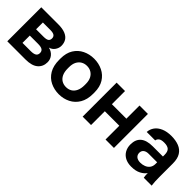

<svg xmlns="http://www.w3.org/2000/svg" viewBox="121 -1324 2117 2117"><g transform="rotate(45 1180.0 -265.0)"><path d="M61 0V-530H325Q394 -530 437 -512Q480 -494 499.5 -462Q519 -430 519 -387Q519 -351 497 -318.5Q475 -286 435 -275Q484 -263 511.5 -229.5Q539 -196 539 -151Q539 -82 491 -41Q443 0 345 0ZM192 -106H320Q365 -106 386.5 -119.5Q408 -133 408 -163Q408 -193 387.5 -206.5Q367 -220 320 -220H192ZM192 -318H307Q353 -318 370.5 -331Q388 -344 388 -371Q388 -397 370 -410.5Q352 -424 307 -424H192Z M875 12Q803 12 742.5 -17.5Q682 -47 646 -107.5Q610 -168 610 -260V-280Q610 -367 646 -425Q682 -483 742.5 -512.5Q803 -542 875 -542Q947 -542 1007.5 -512.5Q1068 -483 1104 -425Q1140 -367 1140 -280V-260Q1140 -170 1104 -109.5Q1068 -49 1007.5 -18.5Q947 12 875 12ZM875 -100Q913 -100 942.5 -117.5Q972 -135 989 -171Q1006 -207 1006 -260V-280Q1006 -329 989 -362Q972 -395 942.5 -412.5Q913 -430 875 -430Q837 -430 807.5 -412.5Q778 -395 761 -362Q744 -329 744 -280V-260Q744 -206 761 -170.5Q778 -135 807.5 -117.5Q837 -100 875 -100Z M1236 0V-530H1367V-325H1593V-530H1724V0H1593V-215H1367V0Z M2004 12Q1947 12 1907 -9.5Q1867 -31 1846 -69Q1825 -107 1825 -155Q1825 -235 1872.5 -275Q1920 -315 2015 -315H2173V-340Q2173 -392 2149.5 -413Q2126 -434 2075 -434Q2030 -434 2010 -418.5Q1990 -403 1987 -380H1855Q1858 -426 1884.5 -462.5Q1911 -499 1960.5 -520.5Q2010 -542 2080 -542Q2148 -542 2198.5 -522Q2249 -502 2277 -457.5Q2305 -413 2305 -338V-135Q2305 -93 2306.5 -61.5Q2308 -30 2312 0H2189Q2185 -22 2184.5 -33.5Q2184 -45 2184 -68Q2163 -36 2118 -12Q2073 12 2004 12ZM2045 -90Q2077 -90 2106.5 -101.5Q2136 -113 2154.5 -137.5Q2173 -162 2173 -200V-225H2040Q2002 -225 1980.5 -207.5Q1959 -190 1959 -160Q1959 -128 1981 -109Q2003 -90 2045 -90Z"/></g></svg>

Font: Golos Text SemiBold
Style: Regular
Weight: 600
Designer: A.Korolkova, Vitaly Kuzmin
Foundry: ParaType Ltd
Version: Version 2.004